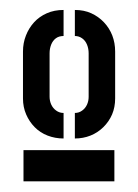

<svg xmlns="http://www.w3.org/2000/svg" viewBox="-20 -726 270 376"><path d="M26 -370.9V-432H204V-370.9ZM104.5 -454.8Q87.9 -454.8 73.2 -460.5Q58.5 -466.2 47.9 -477Q37.3 -487.8 31.2 -502Q25 -516.3 25 -533.2V-625Q25 -641.9 30.8 -656.5Q36.5 -671.1 46.7 -682.3Q56.9 -693.5 71.6 -700Q86.3 -706.5 104.5 -706.5V-655.5Q95.4 -655.5 89.4 -651Q83.4 -646.6 80.2 -638.6Q77.1 -630.7 77.1 -621.5V-536.6Q77.1 -528.4 80.4 -521.1Q83.8 -513.9 90.1 -509.4Q96.4 -504.8 104.5 -504.8ZM126.6 -454.8V-504.8Q134.5 -504.8 140.8 -509.4Q147.1 -513.9 150.4 -521.1Q153.6 -528.2 153.6 -536.4V-621.5Q153.6 -630.7 150.4 -638.6Q147.1 -646.6 140.8 -651Q134.5 -655.5 126.6 -655.5V-706.5Q144.6 -706.5 158.8 -700Q173 -693.5 183.6 -682.3Q194.2 -671.1 199.9 -656.5Q205.5 -641.9 205.5 -625V-533.2Q205.5 -516.1 199.5 -501.9Q193.4 -487.8 182.4 -477Q171.4 -466.2 157.2 -460.5Q142.9 -454.8 126.6 -454.8Z"/></svg>

Font: Stick No Bills ExtraLight
Style: Regular
Weight: 200
Designer: Kosala Senevirathne, Siva Puranthara, Lasantha Premarathna, Tharique Azeez
Foundry: mooniak
Version: Version 2.000